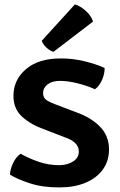

<svg xmlns="http://www.w3.org/2000/svg" viewBox="-20 -822 535 856"><path d="M24.5 -43.5Q25 -67.5 38.8 -95.8Q52.5 -124 72 -136.5Q107 -116.5 151.8 -101Q196.5 -85.5 244.5 -85.5Q280.5 -86 306 -102.2Q331.5 -118.5 331.5 -147Q331.5 -189 267.5 -210.5L178 -245Q119 -265.5 79.5 -300.8Q40 -336 40 -394.5Q40 -466 95.5 -513.5Q151 -561 248.5 -561.5Q303 -562 356.2 -549Q409.5 -536 446.5 -519Q446.5 -492 435 -465.8Q423.5 -439.5 403.5 -424Q367 -440.5 324.2 -451Q281.5 -461.5 246.5 -461.5Q211.5 -461 191.8 -445.5Q172 -430 172 -406.5Q172 -386 188.2 -375.2Q204.5 -364.5 233 -354.5L321 -321Q385 -298.5 425.5 -257.5Q466 -216.5 466 -156Q466 -103.5 438 -65.5Q410 -27.5 360.5 -7Q311 13.5 246 13.5Q171 14 114 -4.5Q57 -23 24.5 -43.5ZM314 -802.5Q339 -795 362.8 -773.2Q386.5 -751.5 395 -726L218.5 -591Q202.5 -595.5 187.5 -609.2Q172.5 -623 166 -640Z"/></svg>

Font: Signika Negative SC SemiBold
Style: Regular
Weight: 600
Designer: Anna Giedryś
Foundry: Anna Giedryś
Version: Version 2.000; ttfautohint (v1.8.3) -l 8 -r 50 -G 200 -x 9 -